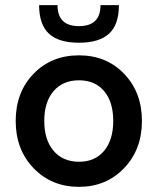

<svg xmlns="http://www.w3.org/2000/svg" viewBox="-20 -717 613 746"><path d="M287 9Q180.5 9 110.8 -63.2Q41 -135.5 41 -247Q41 -358.5 110.2 -430.2Q179.5 -502 287 -502Q393.5 -502 462.5 -430Q531.5 -358 531.5 -247Q531.5 -136 462 -63.5Q392.5 9 287 9ZM132 -697H203.5Q203.5 -615.5 287 -615.5Q370.5 -615.5 370.5 -697H442Q442 -621 403.5 -586Q365 -551 287 -551Q207.5 -551 169.8 -586.5Q132 -622 132 -697ZM287 -88.5Q349 -88.5 384.5 -131Q420 -173.5 420 -247Q420 -321 384.5 -363Q349 -405 287 -405Q224 -405 188 -362.8Q152 -320.5 152 -247Q152 -173.5 188.2 -131Q224.5 -88.5 287 -88.5Z"/></svg>

Font: HK Grotesk SemiBold
Style: Regular
Weight: 600
Designer: Alfredo Marco Pradil
Foundry: Hanken Design Co.
Version: Version 3.001;FEAKit 1.0